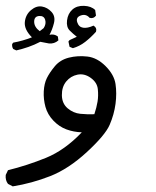

<svg xmlns="http://www.w3.org/2000/svg" viewBox="-26 -332 546 673"><path d="M18.6 321.3 2 312.5Q-7.8 299.8 -5.9 281.2L2 264.6Q69.3 248 135.3 221.2Q201.2 194.3 260.7 131.8Q232.4 130.9 207 121.6Q181.6 112.3 161.1 90.8Q140.6 69.3 133.3 42.5Q126 15.6 127.4 -11.7Q128.9 -39.1 138.2 -58.1Q147.5 -77.1 166 -99.6Q184.6 -122.1 215.3 -129.9Q246.1 -137.7 280.3 -133.8Q314.5 -129.9 344.2 -100.1Q374 -70.3 378.9 -37.6Q383.8 -4.9 378.9 32.2Q374 69.3 358.4 105.5Q342.8 141.6 278.8 200.7Q214.8 259.8 150.4 285.2Q85.9 310.5 18.6 321.3ZM304.7 68.4Q312.5 44.9 315.9 24.4Q319.3 3.9 316.9 -19.5Q314.5 -43 292 -59.1Q269.5 -75.2 245.6 -70.3Q221.7 -65.4 206.1 -46.4Q190.4 -27.3 190.9 2Q191.4 31.2 211.4 47.9Q231.4 64.5 255.4 66.9Q279.3 69.3 304.7 68.4ZM229.5 -163.1 217.8 -168 213.9 -186.5 217.8 -191.4 243.2 -203.1Q230.5 -212.9 218.3 -225.1Q206.1 -237.3 209 -260.7Q211.9 -284.2 227.5 -298.3Q243.2 -312.5 268.6 -311.5Q293.9 -310.5 307.6 -296.9L310.5 -277.3Q301.8 -265.6 288.1 -269.5Q275.4 -284.2 257.3 -277.8Q239.3 -271.5 244.6 -254.4Q250 -237.3 265.1 -234.9Q280.3 -232.4 301.8 -242.2Q314.5 -234.4 310.5 -220.7Q292 -200.2 272.5 -185.1Q252.9 -169.9 229.5 -163.1ZM31.2 -155.3 20.5 -160.2Q15.6 -167 16.6 -177.7L20.5 -182.6Q53.7 -188.5 85.9 -201.2Q58.6 -228.5 61 -254.4Q63.5 -280.3 82.5 -296.4Q101.6 -312.5 121.1 -309.1Q140.6 -305.7 154.8 -290Q168.9 -274.4 163.1 -251Q157.2 -227.5 147.5 -210Q164.1 -213.9 176.8 -204.1L178.7 -190.4Q164.1 -177.7 145.5 -179.7L115.2 -185.5Q94.7 -174.8 73.7 -167.5Q52.7 -160.2 31.2 -155.3ZM127 -233.4Q136.7 -248 132.3 -262.7Q127.9 -277.3 110.8 -275.9Q93.8 -274.4 93.8 -255.9Q93.8 -237.3 113.3 -222.7Z"/></svg>

Font: JasonHandwriting4
Style: Regular
Weight: 400
Version: Version 1.01.21